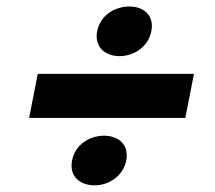

<svg xmlns="http://www.w3.org/2000/svg" viewBox="-20 -631 660 590"><path d="M270.5 -61.5C315.5 -61.5 358.5 -90.5 368 -138C377 -185.5 345 -214 300 -214C254 -214 210.5 -185.5 201.5 -138C192 -90.5 224.5 -61.5 270.5 -61.5ZM69.5 -268.5H549.5L576 -404H96ZM278.5 -535C269.5 -488 301.5 -458.5 347.5 -458.5C392.5 -458.5 436 -488 445 -535C454.5 -583 422.5 -611 377.5 -611C331.5 -611 288 -583 278.5 -535Z"/></svg>

Font: Monaspace Krypton ExtraBold
Style: Italic
Weight: 800
Italic angle: -11°
Designer: Riley Cran & the Lettermatic Team
Foundry: Lettermatic
Version: Version 1.101 (Monaspace Krypton)